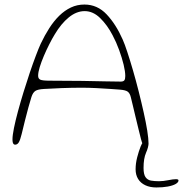

<svg xmlns="http://www.w3.org/2000/svg" viewBox="-20 -629 806 846"><path d="M624.5 20Q616 20 610.5 9.8Q605 -0.5 601 -17Q596.5 -35 590 -61.2Q583.5 -87.5 577 -115Q570.5 -142.5 565 -165.5Q559.5 -188.5 556.5 -200.5Q552.5 -217.5 543.2 -224.8Q534 -232 509 -234Q496.5 -235 467.8 -237Q439 -239 404.8 -240.8Q370.5 -242.5 341 -242.5Q296.5 -242.5 251 -240.8Q205.5 -239 173.5 -237Q147 -235.5 136 -228.5Q125 -221.5 118.5 -201.5Q112.5 -183 105 -155.2Q97.5 -127.5 89.8 -97Q82 -66.5 75.5 -38.5Q69 -12 62.8 -1.8Q56.5 8.5 46.5 8.5Q43 8.5 40.2 6Q37.5 3.5 36.2 -1.8Q35 -7 35 -15Q35 -32.5 41.5 -64.8Q48 -97 59 -137.8Q70 -178.5 83.5 -222.5Q97 -266.5 111 -308Q125 -349.5 137.8 -383.2Q150.5 -417 159.5 -436.5Q177 -473.5 197.2 -505Q217.5 -536.5 241.2 -559.8Q265 -583 292.5 -596Q320 -609 352 -609Q409 -609 450 -565.5Q491 -522 520.5 -455Q529.5 -435 541.2 -399.2Q553 -363.5 566 -318.8Q579 -274 591 -226.5Q603 -179 613 -134.2Q623 -89.5 628.8 -53.5Q634.5 -17.5 634.5 3.5Q634.5 12 632.2 16Q630 20 624.5 20ZM512 -269.5Q523.5 -269.5 527.8 -275Q532 -280.5 532 -294Q532 -313.5 524.8 -343.8Q517.5 -374 505 -408.5Q492.5 -443 476 -474Q452.5 -519 421.2 -549.5Q390 -580 353 -580Q317 -580 283.2 -552.5Q249.5 -525 221.5 -478Q209.5 -458.5 196.8 -433.2Q184 -408 173 -382Q162 -356 155 -333.2Q148 -310.5 148 -295Q148 -282.5 157.5 -278Q167 -273.5 198.5 -273.5Q282.5 -273.5 342.8 -272.5Q403 -271.5 444.2 -270.5Q485.5 -269.5 512 -269.5ZM669 197Q641 197 620.2 187.2Q599.5 177.5 588.5 159.5Q577.5 141.5 577.5 117Q577.5 91 584.5 64Q591.5 37 599.5 17Q605 4 609.8 -3Q614.5 -10 624 -10Q629.5 -10 632 -6.8Q634.5 -3.5 634.5 2Q634.5 19 623.5 44Q612.5 69 612.5 111Q612.5 139 621.2 151.5Q630 164 645.2 166.8Q660.5 169.5 680.5 169.5Q699 169.5 721 165Q743 160.5 755.5 160.5Q760.5 160.5 763.5 161.8Q766.5 163 766.5 166Q766.5 174.5 753.8 181.8Q741 189 719 193Q697 197 669 197Z"/></svg>

Font: Gluten Thin Thin
Style: Regular
Weight: 250
Version: Version 1.300